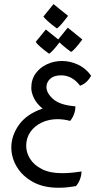

<svg xmlns="http://www.w3.org/2000/svg" viewBox="-20 -571 467 920"><path d="M259.8 328.6Q187.5 328.6 137.2 300.5Q86.9 272.5 60.5 228.3Q34.2 184.1 34.2 135.3Q34.2 79.1 70.8 27.3Q107.4 -24.4 184.1 -50.8Q155.8 -73.7 142.8 -100.6Q129.9 -127.4 129.9 -149.4Q129.9 -190.4 150.9 -219.2Q171.9 -248 205.6 -263.4Q239.3 -278.8 276.9 -278.8Q315.4 -278.8 353 -261.7Q390.6 -244.6 416.5 -208.5Q409.2 -193.4 395.8 -180.2Q382.3 -167 363.8 -160.2Q326.2 -210 272.9 -210Q238.3 -210 220.5 -193.4Q202.6 -176.8 202.6 -153.8Q202.6 -125 234.9 -96.2Q267.1 -67.4 341.3 -61.5Q341.3 -23.9 316.4 8.3Q284.7 0 255.9 0Q214.4 0 180.2 16.1Q146 32.2 125.7 61Q105.5 89.8 105.5 127.9Q105.5 159.7 124 189.7Q142.6 219.7 180.7 239.3Q218.8 258.8 277.3 258.8Q319.8 258.8 370.6 250.5Q370.6 267.6 363.5 287.4Q356.4 307.1 343.8 320.8Q323.7 324.2 304.7 326.4Q285.6 328.6 259.8 328.6ZM252 -435.1Q226.1 -454.1 209 -469.5Q191.9 -484.9 188 -491.7L236.3 -551.3L306.2 -495.1Q263.7 -438.5 252 -435.1ZM215.3 -313.5Q189 -332.5 172.1 -347.7Q155.3 -362.8 151.4 -370.6L199.7 -429.7L269.5 -373.5Q249 -346.2 234.9 -331.1Q220.7 -315.9 215.3 -313.5ZM320.3 -322.3Q294.4 -341.3 276.9 -356.7Q259.3 -372.1 256.3 -378.9L304.7 -438.5L374.5 -381.8Q333.5 -327.1 320.3 -322.3Z"/></svg>

Font: Harmattan
Style: Regular
Weight: 400
Designer: George W. Nuss III and SIL International
Foundry: SIL International
Version: Version 4.000